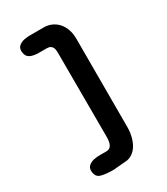

<svg xmlns="http://www.w3.org/2000/svg" viewBox="-206 -776 884 1019"><g transform="rotate(-30 236.5 -267.0)"><path d="M237 -687Q262 -687 284 -677Q306 -667 322 -649Q338 -631 347 -605.5Q356 -580 356 -549V-8Q356 24 348.5 52.5Q341 81 327.5 102Q314 123 294 135Q274 147 250 147L181 153Q180 153 168 153Q156 153 140.5 151.5Q125 150 109.5 146.5Q94 143 86 135Q80 130 76.5 119Q73 108 73 98Q73 78 87 67Q101 56 118.5 52.5Q136 49 153 49H196Q236 49 235 -20L234 -518Q234 -531 233.5 -543Q233 -555 229 -564Q225 -573 216.5 -578Q208 -583 193 -583H148Q147 -583 140 -583Q133 -583 123 -584.5Q113 -586 102 -589.5Q91 -593 83 -601Q77 -606 73.5 -617Q70 -628 70 -638Q70 -658 84 -669Q98 -680 116 -683.5Q134 -687 151 -687Z"/></g></svg>

Font: BM JUA
Style: Regular
Weight: 400
Designer: BONGJIN KIM, JAEHYUN KEUM, JUHEE TAE
Foundry: WOOWA BROTHERS Corporation.
Version: Version 1.100